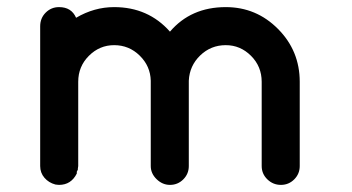

<svg xmlns="http://www.w3.org/2000/svg" viewBox="-20 -520 991 540"><path d="M615 -393Q573 -393 543 -364Q513 -335 511 -293V-290V-53Q511 -31 495.5 -15.5Q480 0 458 0Q437 0 420.5 -16Q404 -32 404 -53V-290V-293Q403 -334 373 -363.5Q343 -393 301 -393Q260 -393 230 -363Q200 -333 200 -290V-53Q200 -52 199.5 -49.5Q199 -47 199 -46V-43L196 -37V-32Q180 0 146 0Q144 0 140.5 -0.5Q137 -1 136 -1Q117 -6 105 -20Q93 -34 93 -53V-290V-291V-446Q93 -469 108.5 -484.5Q124 -500 146 -500Q181 -500 194 -470Q245 -500 301 -500Q397 -500 458 -431Q517 -500 615 -500Q701 -500 762 -438.5Q823 -377 823 -290V-53Q823 -31 807.5 -15.5Q792 0 770 0Q748 0 732 -15.5Q716 -31 716 -53V-290Q716 -333 686 -363Q656 -393 615 -393Z"/></svg>

Font: Quicksand
Style: Bold
Weight: 700
Designer: Andrew Paglinawan
Foundry: Andrew Paglinawan
Version: 1.002